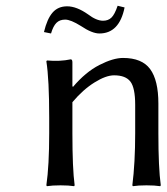

<svg xmlns="http://www.w3.org/2000/svg" viewBox="-20 -640 575 663"><path d="M374 -379.9Q345.7 -379.9 306.2 -355.2Q266.6 -330.6 230 -287.1V-180.2Q230 -57.1 237.8 0L235.8 2.9Q217.8 0 189 0Q160.2 0 142.1 2.9L140.1 0Q149.9 -67.9 149.9 -180.2V-233.9Q149.9 -366.7 140.1 -428.2L142.1 -431.2Q187.5 -427.2 224.1 -435.1Q230 -435.1 230 -424.8V-342.8L231.9 -339.8Q275.4 -391.1 323 -415.5Q370.6 -439.9 404.8 -439.9Q470.2 -439.9 498.5 -401.4Q526.9 -362.8 526.9 -282.2V-180.2Q526.9 -60.5 535.2 0L533.2 2.9Q514.6 0 485.8 0Q457 0 439 2.9L437 0Q446.8 -77.6 446.8 -180.2V-277.8Q446.8 -336.9 430.2 -358.4Q413.6 -379.9 374 -379.9ZM335.9 -568.4Q353.5 -568.4 364.7 -579.1Q376 -589.8 386.2 -620.1L410.2 -614.3Q392.1 -524.4 323.2 -524.4Q297.9 -524.4 259.3 -550.3Q224.1 -572.3 205.1 -572.3Q186 -572.3 174.8 -561Q163.6 -549.8 156.2 -524.4L131.8 -529.3Q142.6 -574.7 161.4 -596.4Q180.2 -618.2 211.9 -618.2Q244.6 -618.2 284.2 -590.3Q313 -568.4 335.9 -568.4Z"/></svg>

Font: Linear Smooth
Style: Regular
Weight: 400
Designer: Philipp H. Poll, Flanker
Foundry: Philipp H. Poll, reworked by Flanker
Version: Version 1.061 | FøM Fix